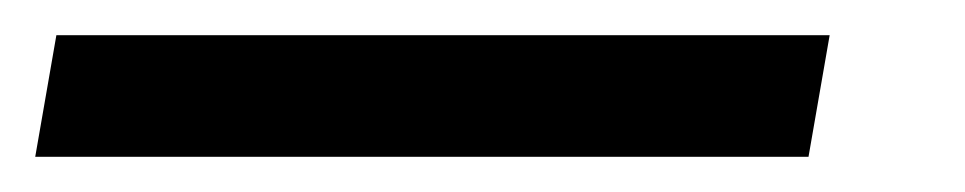

<svg xmlns="http://www.w3.org/2000/svg" viewBox="-88 40 548 109"><path d="M-56 60H383L371 129H-68Z"/></svg>

Font: Fixel Italic Variable 20240409 Display Thin
Style: Italic
Weight: 100
Italic angle: -10°
Designer: AlfaBravo + MacPaw
Foundry: Kyrylo Tkachov, Marchela Mozhyna, Serhii Makarenko, Maria Weinstein, Zakhar Kryvoshyya
Version: Version 1.211;Glyphs 3.2 (3225)